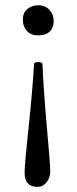

<svg xmlns="http://www.w3.org/2000/svg" viewBox="-20 -445 294 735"><path d="M67.4 -370.1Q67.4 -395.5 84.5 -410.2Q101.6 -424.8 127 -424.8Q153.3 -424.8 169.4 -407.2Q185.5 -389.6 185.5 -364.7Q185.5 -338.4 170.2 -324Q154.8 -309.6 126.5 -309.6Q98.1 -309.6 82.8 -326.7Q67.4 -343.8 67.4 -370.1ZM74.2 216.3Q74.2 183.1 89.4 43.5Q104 -94.2 110.4 -199.7Q110.8 -207.5 126.5 -207.5Q142.1 -207.5 142.6 -199.7Q146 -112.8 159.2 40Q172.4 183.1 172.4 210Q172.4 235.4 158.2 252.9Q144 270.5 124.5 270.5Q74.2 270.5 74.2 216.3Z"/></svg>

Font: JuniusX
Style: Regular
Weight: 400
Designer: Peter S. Baker
Foundry: Briery Creek Software
Version: Version 1.004